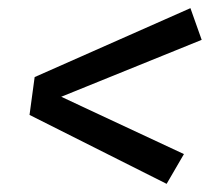

<svg xmlns="http://www.w3.org/2000/svg" viewBox="-20 -571 536 476"><path d="M480 -472.2 131.8 -331.1 436 -189 393.1 -115.2 53.2 -286.1 65.9 -379.9 452.1 -550.8Z"/></svg>

Font: FiraSans-Italic
Style: Italic
Weight: 400
Italic angle: -8°
Designer: Carrois Corporate & Edenspiekermann AG
Foundry: Carrois Corporate GbR & Edenspiekermann AG
Version: Version 3.106;PS 003.106;hotconv 1.0.70;makeotf.lib2.5.58329